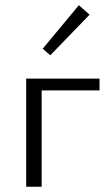

<svg xmlns="http://www.w3.org/2000/svg" viewBox="-20 -713 424 733"><path d="M172 -502 143 -527 281 -693 322 -657ZM360 -368H139V0H80V-413H360Z"/></svg>

Font: Ysabeau Infant Semilight
Style: Regular
Weight: 300
Designer: Christian Thalmann (Catharsis Fonts)
Version: Version 0.003